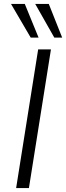

<svg xmlns="http://www.w3.org/2000/svg" viewBox="-20 -956 336 976"><path d="M62 0 174 -705H239L127 0ZM256 -765 159 -936H228L296 -765ZM136 -765 36 -936H106L176 -765Z"/></svg>

Font: Nunito Sans 10pt Light
Style: Italic
Weight: 300
Italic angle: -9°
Designer: Vernon Adams
Foundry: Vernon Adams
Version: Version 3.101;gftools[0.9.27]